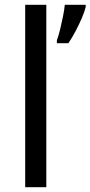

<svg xmlns="http://www.w3.org/2000/svg" viewBox="-20 -780 377 800"><path d="M173 0H85V-760H173ZM337 -751Q333 -733 321.5 -706Q310 -679 295 -650.5Q280 -622 265 -600H217V-612Q224 -631 230.5 -657.5Q237 -684 242.5 -711.5Q248 -739 250 -760H337Z"/></svg>

Font: Noto Sans Sogdian
Style: Regular
Weight: 400
Designer: Monotype Design Team
Foundry: Monotype Imaging Inc.
Version: Version 2.002; ttfautohint (v1.8.4.7-5d5b)